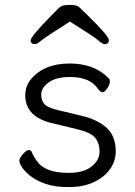

<svg xmlns="http://www.w3.org/2000/svg" viewBox="-20 -745 550 783"><path d="M195 -242Q83 -268 83 -356Q83 -395 108 -424Q161 -486 264 -486Q367 -486 426 -423Q428 -421 428 -411Q428 -401 417.5 -385Q407 -369 398.5 -369Q390 -369 380 -382Q348 -431 266 -431Q208 -431 178 -408.5Q148 -386 148 -360Q148 -334 161.5 -320Q175 -306 216 -296L312 -273Q377 -258 414.5 -224Q452 -190 452 -128Q452 -88 428.5 -55Q405 -22 362 -2Q319 18 260.5 18Q202 18 163.5 4Q125 -10 102 -29Q79 -48 69 -64Q59 -80 59 -90Q59 -100 73.5 -116.5Q88 -133 97 -133Q106 -133 109 -126Q117 -106 132 -86Q165 -40 260 -40Q321 -40 353.5 -66Q386 -92 386 -126.5Q386 -161 368 -183Q350 -205 295 -218ZM265 -657Q164 -593 147.5 -579Q131 -565 123 -565Q105 -565 105 -580.5Q105 -596 186 -678Q206 -699 217.5 -710Q229 -721 239.5 -723Q250 -725 272 -725Q294 -725 306 -713Q318 -701 338 -682Q424 -598 424 -581.5Q424 -565 406 -565Q398 -565 380.5 -580.5Q363 -596 265 -657Z"/></svg>

Font: LXGW WenKai Lite
Style: Regular
Weight: 400
Designer: LXGW / Fontworks Inc.
Foundry: LXGW / Fontworks Inc.
Version: Version 1.511; March 25, 2025